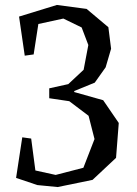

<svg xmlns="http://www.w3.org/2000/svg" viewBox="-20 -740 552 776"><path d="M449 -102 354 -13 213 16 131 8 45 -21 70 -185 106 -180 123 -51 205 -33 317 -62 362 -178 338 -272 260 -331 179 -343V-383L256 -400L318 -458L337 -558L310 -629L236 -665L135 -643L116 -520L80 -515L57 -673L210 -720L330 -704L418 -630L429 -543L407 -468L363 -406L280 -372V-368L397 -335L460 -243Z"/></svg>

Font: Alike Angular
Style: Regular
Weight: 400
Version: Version 1.210